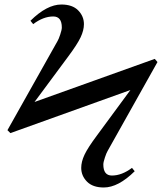

<svg xmlns="http://www.w3.org/2000/svg" viewBox="-20 -817 743 851"><path d="M678 -542 457 -148Q452 -140 445 -119Q438 -98 438 -88Q438 -39 476 -39Q520 -39 565 -73L577 -58Q504 14 440 14Q391 14 365.5 -12Q340 -38 340 -73Q340 -100 354.5 -131Q369 -162 410 -217L558 -418L26 -227L13 -240L235 -635Q240 -643 247 -664Q254 -685 254 -695Q254 -744 216 -744Q172 -744 127 -710L115 -725Q188 -797 252 -797Q301 -797 326.5 -771Q352 -745 352 -710Q352 -683 337.5 -652Q323 -621 282 -566L133 -365L666 -556Z"/></svg>

Font: STIX Math
Style: Regular
Weight: 400
Designer: MicroPress Inc., with final additions and corrections provided by Coen Hoffman, Elsevier (retired)
Version: Version 1.1.1